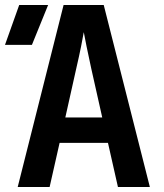

<svg xmlns="http://www.w3.org/2000/svg" viewBox="-36 -750 656 770"><path d="M92 -570 157 -730H41L-16 -570ZM163 0 203 -177H397L437 0H565L380 -730H219L35 0ZM270 -476C285 -540 296 -597 300 -621C304 -597 316 -540 330 -475L374 -279H226Z"/></svg>

Font: Tekne LDO
Style: Bold
Weight: 700
Monospace: yes
Designer: Alessio Laiso, Mario Rullo, Paolo Rosset
Foundry: Alessio Laiso
Version: Version 1.000;hotconv 1.0.109;makeotfexe 2.5.65596